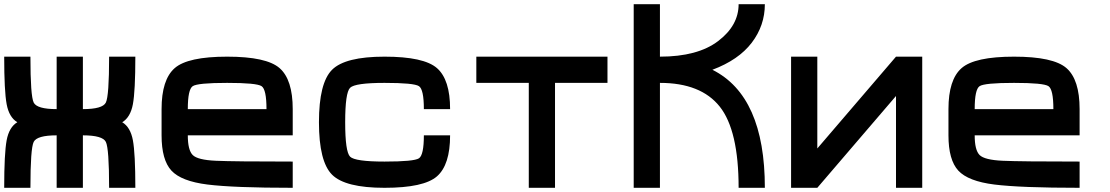

<svg xmlns="http://www.w3.org/2000/svg" viewBox="-20 -895 5290 915"><path d="M250 -250Q156.2 -250 140.6 -218.8Q125 -187.5 125 0H0Q0 -164.1 11.7 -226.6Q23.4 -289.1 62.5 -312.5Q23.4 -335.9 11.7 -398.4Q0 -460.9 0 -625H125Q125 -437.5 140.6 -406.2Q156.2 -375 250 -375V-625H375V-375Q468.8 -375 484.4 -406.2Q500 -437.5 500 -625H625Q625 -460.9 613.3 -398.4Q601.6 -335.9 562.5 -312.5Q601.6 -289.1 613.3 -226.6Q625 -164.1 625 0H500Q500 -187.5 484.4 -218.8Q468.8 -250 375 -250V0H250Z M1250 -375Q1250 -468.8 1226.6 -484.4Q1203.1 -500 1062.5 -500Q921.9 -500 898.4 -484.4Q875 -468.8 875 -375ZM750 -250V-375Q750 -515.6 812.5 -570.3Q875 -625 1062.5 -625Q1250 -625 1312.5 -570.3Q1375 -515.6 1375 -375V-250H875Q875 -179.7 898.4 -156.2Q921.9 -132.8 1007.8 -128.9Q1093.8 -125 1375 -125V0Q1093.8 0 968.8 -15.6Q843.8 -31.2 796.9 -82Q750 -132.8 750 -250Z M1500 -312.5Q1500 -500 1562.5 -562.5Q1625 -625 1812.5 -625Q2000 -625 2062.5 -570.3Q2125 -515.6 2125 -375H2000Q2000 -468.8 1976.6 -484.4Q1953.1 -500 1812.5 -500Q1671.9 -500 1648.4 -476.6Q1625 -453.1 1625 -312.5Q1625 -171.9 1648.4 -148.4Q1671.9 -125 1812.5 -125Q1953.1 -125 1976.6 -140.6Q2000 -156.2 2000 -250H2125Q2125 -109.4 2062.5 -54.7Q2000 0 1812.5 0Q1625 0 1562.5 -62.5Q1500 -125 1500 -312.5Z M2875 -625V-500H2625V0H2500V-500H2250V-625Z M3625 0H3500Q3500 -273.4 3410.2 -386.7Q3320.3 -500 3125 -500V0H3000V-875H3125V-625Q3304.7 -625 3402.3 -699.2Q3500 -773.4 3500 -875H3625Q3625 -773.4 3562.5 -691.4Q3500 -609.4 3375 -562.5Q3625 -437.5 3625 0Z M3750 0V-625H3875V-187.5L4250 -625H4375V0H4250V-437.5L3875 0Z M5000 -375Q5000 -468.8 4976.6 -484.4Q4953.1 -500 4812.5 -500Q4671.9 -500 4648.4 -484.4Q4625 -468.8 4625 -375ZM4500 -250V-375Q4500 -515.6 4562.5 -570.3Q4625 -625 4812.5 -625Q5000 -625 5062.5 -570.3Q5125 -515.6 5125 -375V-250H4625Q4625 -179.7 4648.4 -156.2Q4671.9 -132.8 4757.8 -128.9Q4843.8 -125 5125 -125V0Q4843.8 0 4718.8 -15.6Q4593.8 -31.2 4546.9 -82Q4500 -132.8 4500 -250Z"/></svg>

Font: CraftyPE
Style: Regular
Weight: 400
Designer: Erek Butcher
Foundry: Haunted Coop
Version: Version 0.018;April 4, 2024;FontCreator 15.0.0.2962 64-bit